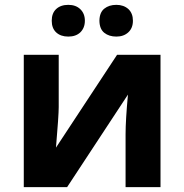

<svg xmlns="http://www.w3.org/2000/svg" viewBox="-20 -772 760 792"><path d="M222.2 -545.9V-330.1Q222.2 -295.9 210.9 -163.1L462.9 -545.9H642.1V0H498V-217.8Q498 -275.9 507.8 -381.8L256.8 0H78.1V-545.9ZM390.1 -686.5Q390.6 -720.7 410.2 -736.3Q429.7 -752 460 -752Q490.2 -752 509.8 -734.4Q528.3 -716.8 528.3 -686.5Q528.3 -656.2 509.3 -638.7Q490.2 -621.1 460 -621.1Q429.7 -621.1 410.2 -636.7Q390.6 -652.3 390.1 -686.5ZM311.5 -638.7Q293 -621.1 261.7 -621.1Q230.5 -621.1 211.9 -638.2Q193.4 -655.3 193.4 -686.5Q193.4 -717.8 211.9 -734.9Q230.5 -752 261.7 -752Q293 -752 311.5 -733.9Q330.1 -715.8 330.1 -686.5Q330.1 -657.2 311.5 -638.7Z"/></svg>

Font: OpenSans-Bold
Style: Bold
Weight: 700
Foundry: Ascender Corporation
Version: Version 1.10